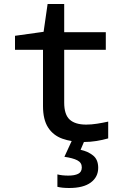

<svg xmlns="http://www.w3.org/2000/svg" viewBox="-20 -700 640 960"><path d="M399 10Q338 10 292 -6.5Q246 -23 220.5 -62.5Q195 -102 195 -170V-451H55V-521L198 -541L218 -680H301V-539H509V-451H301V-187Q301 -127 328.5 -102Q356 -77 411 -77Q437 -77 465.5 -81.5Q494 -86 521 -92V-8Q493 0 462 5Q431 10 399 10ZM326 240Q290 240 267 234V172Q290 178 322 178Q353 178 371 169Q389 160 389 137Q389 113 366.5 101.5Q344 90 302 84L343 -5H406L383 49Q420 57 445.5 77.5Q471 98 471 139Q471 185 434 212.5Q397 240 326 240Z"/></svg>

Font: Noto Sans Mono Medium
Style: Regular
Weight: 500
Designer: Monotype Design Team
Foundry: Monotype Imaging Inc.
Version: Version 2.014